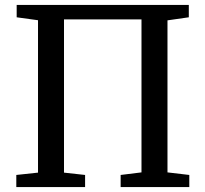

<svg xmlns="http://www.w3.org/2000/svg" viewBox="-20 -763 838 783"><path d="M48 -743H750V-692.5L663 -680V-60L752 -49.5V0H472V-49.5L557 -60V-684H241V-59L327 -49.5V0H46.5V-49.5L135 -59V-680.5L48 -692.5Z"/></svg>

Font: Merriweather
Style: Regular
Weight: 400
Designer: Eben Sorkin
Foundry: Eben Sorkin
Version: Version 2.100; ttfautohint (v1.7.19-72a1) -l 8 -r 50 -G 200 